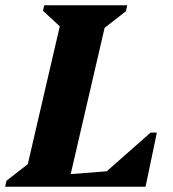

<svg xmlns="http://www.w3.org/2000/svg" viewBox="-47 -710 659 730"><path d="M-27.4 0 -22.6 -22.6 109.4 -125.4 47.8 -39 189.8 -651 229 -564.4 116.4 -669.2 121.2 -690H436.8L432 -667.4L300 -564.6L361.6 -651L210.6 0ZM188.4 0 198.4 -46.2 484.2 -68.6 469.4 0ZM328.8 0 338.8 -41 525.4 -205.8H549.4L506.4 0Z"/></svg>

Font: Platypi Light
Style: Italic
Weight: 300
Italic angle: -13°
Designer: David Sargent
Foundry: Bolt Cutter Type
Version: Version 1.200